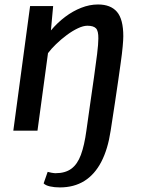

<svg xmlns="http://www.w3.org/2000/svg" viewBox="-20 -584 632 858"><path d="M247.5 253.5Q223 253.5 203.2 249Q183.5 244.5 175 235.5L193 184Q199 186 210.5 188Q222 190 228 190Q271.5 190 298.8 170Q326 150 341.5 108Q357 66 366 0Q374 -58 383 -120.2Q392 -182.5 400.2 -240Q408.5 -297.5 414 -342.8Q419.5 -388 419.5 -412Q420 -446 408.8 -457.5Q397.5 -469 370.5 -469Q352 -469 327.8 -457.5Q303.5 -446 278.2 -427.2Q253 -408.5 231 -387.2Q209 -366 194.5 -346.5L147.5 0H39.5L114.5 -557H217.5L207.5 -448Q236.5 -482.5 271 -508.5Q305.5 -534.5 343 -549.2Q380.5 -564 418 -564Q474.5 -564 502.8 -531Q531 -498 531 -422Q531 -406 528.2 -375.8Q525.5 -345.5 519.5 -303.5Q515 -270.5 508.5 -225.5Q502 -180.5 493.5 -124Q485 -67.5 474.5 0Q462 83 432.5 139.5Q403 196 356.8 224.8Q310.5 253.5 247.5 253.5Z"/></svg>

Font: Koeln Type Sans
Style: Italic
Weight: 400
Italic angle: -7.5°
Designer: Eben Sorkin
Foundry: Eben Sorkin
Version: Version 2.001